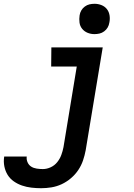

<svg xmlns="http://www.w3.org/2000/svg" viewBox="-89 -770 709 1013"><path d="M128 223Q102 223 76.5 220Q51 217 27.5 209Q4 201 -16 187Q-36 173 -48.5 153Q-61 133 -66 108Q-71 83 -67 57V56H52Q50 72 56.5 86.5Q63 101 75.5 109Q88 117 104.5 119.5Q121 122 137 122Q158 122 178.5 112.5Q199 103 213 85.5Q227 68 234.5 47.5Q242 27 246 6L316 -419H181L182 -520H453L363 23Q358 50 349 76.5Q340 103 324 127Q308 151 285 170.5Q262 190 236 202Q210 214 182.5 218.5Q155 223 128 223ZM409 -590Q390 -590 373 -597Q356 -604 344.5 -618Q333 -632 330.5 -651Q328 -670 331 -689Q333 -703 340 -715Q347 -727 358.5 -735.5Q370 -744 383 -747Q396 -750 410 -750Q429 -750 446.5 -743Q464 -736 475 -722Q486 -708 489 -689Q492 -670 488 -651Q486 -637 479 -625Q472 -613 460.5 -604.5Q449 -596 436 -593Q423 -590 409 -590Z"/></svg>

Font: Iosevka HT Extended
Style: Bold Italic
Weight: 700
Width: 7
Italic angle: -9°
Monospace: yes
Designer: Belleve Invis
Foundry: Belleve Invis
Version: Version 32.3.0; ttfautohint (v1.8.4)